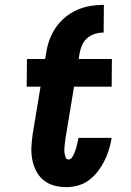

<svg xmlns="http://www.w3.org/2000/svg" viewBox="-20 -763 540 791"><path d="M170 -544Q174 -571 183.5 -598Q193 -625 209.5 -649Q226 -673 249 -692Q272 -711 298.5 -722.5Q325 -734 352.5 -738.5Q380 -743 408 -743L407 -629Q390 -629 372.5 -624Q355 -619 340.5 -607Q326 -595 318.5 -578Q311 -561 308 -544ZM253 8Q226 8 201.5 1Q177 -6 158 -22Q139 -38 128 -60.5Q117 -83 112.5 -108Q108 -133 109.5 -159.5Q111 -186 115 -213L147 -406H90L91 -520H166L170 -544H308L304 -520H441L440 -406H285L250 -194Q249 -186 248 -178Q247 -170 246 -161.5Q245 -153 245 -145Q245 -137 246.5 -129Q248 -121 251 -113.5Q254 -106 262 -106Q271 -106 276.5 -114Q282 -122 285 -129.5Q288 -137 291 -145Q294 -153 296 -161Q298 -169 299.5 -177Q301 -185 303 -193V-195H440L439 -189Q435 -166 427.5 -142.5Q420 -119 408.5 -97Q397 -75 381.5 -55Q366 -35 345.5 -20Q325 -5 300.5 1.5Q276 8 253 8Z"/></svg>

Font: Iosevka Heavy Oblique
Style: Regular
Weight: 900
Italic angle: -9°
Monospace: yes
Designer: Belleve Invis
Foundry: Belleve Invis
Version: Version 32.5.0; ttfautohint (v1.8.4)